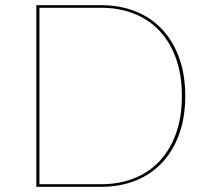

<svg xmlns="http://www.w3.org/2000/svg" viewBox="-20 -720 806 740"><path d="M694 -350Q694 -267 670.2 -202Q646.5 -137 603.8 -92Q561 -47 501.5 -23.5Q442 0 370 0H120V-700H370Q442 -700 501.5 -676.5Q561 -653 603.8 -608Q646.5 -563 670.2 -498Q694 -433 694 -350ZM681 -350Q681 -431.5 658.2 -494.8Q635.5 -558 594.5 -601.5Q553.5 -645 496.2 -667.5Q439 -690 370 -690H132V-10H370Q439 -10 496.2 -32.5Q553.5 -55 594.5 -98.5Q635.5 -142 658.2 -205.2Q681 -268.5 681 -350Z"/></svg>

Font: Lato Hairline
Style: Regular
Weight: 250
Designer: Lukasz Dziedzic
Foundry: Lukasz Dziedzic
Version: Version 1.104; Western+Polish opensource